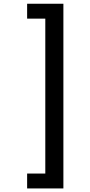

<svg xmlns="http://www.w3.org/2000/svg" viewBox="-20 -826 490 1051"><path d="M327 205.5H128.5V124H228V-724H128.5V-805.5H327Z"/></svg>

Font: Trispace Condensed
Style: Regular
Weight: 400
Width: 3
Designer: Tyler Finck
Foundry: Etcetera Type Company
Version: Version 1.210; ttfautohint (v1.8.3)